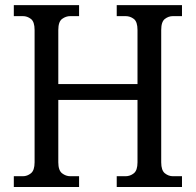

<svg xmlns="http://www.w3.org/2000/svg" viewBox="-20 -747 782 767"><path d="M295.9 -726.6V-682.6H260.7Q243.2 -682.6 228 -671.4Q212.9 -660.2 212.9 -627V-411.1H529.3V-627Q529.3 -660.2 514.6 -671.4Q500 -682.6 481.4 -682.6H446.3V-726.6H707V-682.6H670.9Q653.3 -682.6 638.7 -671.4Q624 -660.2 624 -627V-98.6Q624 -66.4 638.7 -54.7Q653.3 -43 670.9 -43H707V0H446.3V-43H481.4Q500 -43 514.6 -54.7Q529.3 -66.4 529.3 -98.6V-347.7H212.9V-98.6Q212.9 -66.4 228 -54.7Q243.2 -43 260.7 -43H295.9V0H35.2V-43H71.3Q88.9 -43 103.5 -54.7Q118.2 -66.4 118.2 -98.6V-627Q118.2 -660.2 103.5 -671.4Q88.9 -682.6 71.3 -682.6H35.2V-726.6Z"/></svg>

Font: Subtext
Style: Regular
Weight: 400
Designer: Christopher J. Fynn
Foundry: Christopher J. Fynn for DDC
Version: Version 1.000 preliminary